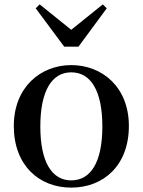

<svg xmlns="http://www.w3.org/2000/svg" viewBox="-20 -840 652 876"><path d="M305 16C452 16 568 -85 568 -265C568 -444 445 -543 305 -543C166 -543 43 -443 43 -265C43 -86 158 16 305 16ZM305 -17C217 -17 164 -100 164 -263C164 -426 217 -510 305 -510C394 -510 447 -426 447 -263C447 -100 394 -17 305 -17ZM161 -820 143 -802 273 -627H338L467 -802L449 -820L305 -704Z"/></svg>

Font: Noto Serif SC SemiBold
Style: Regular
Weight: 600
Designer: Ryoko NISHIZUKA 西塚涼子 (kana & ideographs); Frank Grießhammer (Latin, Greek & Cyrillic); Wenlong ZHANG 张文龙 (bopomofo); San
Foundry: Adobe
Version: Version 2.001;hotconv 1.1.0;makeotfexe 2.6.0